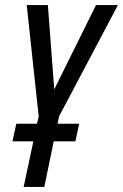

<svg xmlns="http://www.w3.org/2000/svg" viewBox="-20 -734 483 754"><path d="M73 0H154L191 -179H276L291 -248H206L212 -277L443 -714H357L193 -383L168 -714H85L132 -276L125 -248H44L29 -179H111Z"/></svg>

Font: Noto Sans ExtraCondensed
Style: Italic
Weight: 400
Width: 2
Italic angle: -12°
Designer: Monotype Design Team
Foundry: Monotype Imaging Inc.
Version: Version 2.013